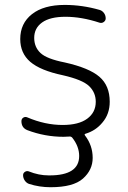

<svg xmlns="http://www.w3.org/2000/svg" viewBox="-20 -576 529 792"><path d="M63.5 -415Q63.5 -479.5 111.8 -517.6Q160.2 -555.7 247.1 -555.7Q319.3 -555.7 390.6 -535.2Q401.4 -532.2 408.7 -522.5Q416 -512.7 416 -500Q416 -491.2 408.2 -485.4Q400.4 -479.5 390.6 -482.4Q316.4 -506.8 250 -506.8Q186.5 -506.8 153.8 -483.4Q121.1 -460 121.1 -419.9Q121.1 -381.8 147 -357.4Q172.9 -333 247.1 -318.4Q347.7 -295.9 390.1 -259.3Q432.6 -222.7 432.6 -156.2Q432.6 -105.5 402.3 -70.3Q375 -37.1 333 -24.4Q326.2 -22.5 331.1 -16.6Q362.3 24.4 362.3 75.2Q362.3 125 322.3 160.6Q282.2 196.3 188.5 196.3Q142.6 196.3 99.6 182.6Q88.9 178.7 82 168.5Q75.2 158.2 75.2 146.5Q75.2 137.7 83 132.8Q90.8 127.9 98.6 130.9Q139.6 147.5 180.7 147.5Q182.6 147.5 184.6 147.5Q306.6 147.5 306.6 67.4Q306.6 28.3 278.3 -7.8Q273.4 -13.7 265.6 -12.7Q251 -11.7 242.2 -11.7Q165 -11.7 92.8 -39.1Q68.4 -48.8 68.4 -76.2Q68.4 -85.9 76.2 -90.8Q84 -95.7 92.8 -91.8Q166 -60.5 238.3 -60.5Q304.7 -60.5 339.8 -86.4Q375 -112.3 375 -156.2Q375 -194.3 347.7 -220.7Q320.3 -247.1 239.3 -265.6Q146.5 -285.2 105 -320.8Q63.5 -356.4 63.5 -415Z"/></svg>

Font: Gen Jyuu Gothic Light
Style: Regular
Weight: 200
Designer: [Source Han Sans]
Ryoko NISHIZUKA  (kana & ideographs); Paul D. Hunt (Latin, Greek & Cyrillic); Wenlong ZHANG  (bopomofo
Version: Version 1.002.20150607